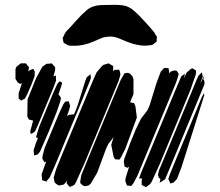

<svg xmlns="http://www.w3.org/2000/svg" viewBox="-20 -785 909 794"><path d="M110 -435 92 -394 83 -377 67 -369 57 -378V-384V-399L70 -439L71 -441L63 -438L53 -444L44 -459V-499L48 -509L66 -523H78H87L95 -513L100 -507L98 -496L95 -487L97 -491L113 -499L118 -500L124 -488L123 -470ZM198 -415 137 -268 125 -242 116 -235 107 -231 105 -242 117 -286 110 -288 99 -291 93 -304 94 -374 129 -461 155 -509 172 -521 186 -522 194 -523 202 -514 208 -507V-495L201 -469L211 -473V-468L212 -452ZM470 -449 329 -109 294 -31 287 -20 276 -15 268 -12 263 -18 256 -26V-31L257 -39L253 -32L244 -22L230 -19L223 -18L216 -22L206 -30L205 -35L202 -51L212 -85L238 -149L329 -367L359 -439L379 -485L400 -510L408 -517L419 -520L429 -523L436 -519L448 -512V-501V-490L454 -496H462L473 -497L476 -487L478 -479L477 -472ZM708 -443 568 -106 549 -60 533 -29 523 -16 513 -17 505 -18 502 -26 498 -37 500 -51 512 -89 514 -96 508 -91 495 -96 494 -104 492 -117 494 -128 521 -200 542 -251 563 -294 589 -328 598 -347 627 -441 645 -489 659 -504 677 -503 678 -498 680 -481 681 -483 686 -489 702 -494 711 -492 719 -480 717 -471ZM767 -412 640 -105 607 -33 601 -24 590 -16 584 -11 576 -15 566 -20V-26V-41L568 -47H563H555L557 -52L564 -72L595 -146L704 -409L730 -470L745 -480L742 -467L741 -462L752 -485L768 -499L775 -503L791 -493L790 -478ZM815 -411 693 -116 663 -44 640 -29 641 -34 644 -47 648 -56 643 -45 635 -52 636 -56 633 -59 634 -65 637 -79 668 -153 775 -411 793 -455 801 -472 815 -486 817 -474 815 -470 820 -474 817 -464 806 -436 810 -445 813 -448 817 -458 826 -473 821 -458 819 -453 823 -457 825 -449 826 -441 824 -433ZM546 -299 498 -169 480 -134 474 -125 461 -126H456L450 -136L440 -186L450 -218L428 -190L419 -171L382 -71L355 -25L346 -18L332 -15L322 -18L312 -28V-36L316 -60L346 -134L451 -387L479 -454L491 -475L495 -482L509 -484L518 -480L528 -469L532 -457V-396L518 -362L526 -360L534 -359L540 -346ZM300 -346 333 -451 339 -466 348 -473 354 -478 355 -472 356 -463 352 -451 318 -367 213 -114 186 -52 171 -34 163 -37 154 -40V-45L152 -64L171 -117L164 -114L159 -122L155 -129L156 -140L164 -171L223 -313L242 -354L250 -365L265 -366L266 -360L270 -347L267 -334L257 -305L265 -310L280 -312H286L289 -319ZM214 -321 183 -244 163 -198 146 -159 137 -147 121 -142 120 -153 119 -164 128 -192 137 -214 129 -217 131 -225 142 -261 198 -396 217 -438 227 -449 237 -443 236 -437 222 -395 232 -381 230 -368ZM813 -354 731 -95 712 -45 699 -31 685 -26 682 -32 676 -45 682 -63 702 -112 791 -326 813 -380 823 -399 825 -392ZM272 -674Q283 -686 294 -698.5Q305 -711 317 -723Q324 -729 330.5 -735.5Q337 -742 345 -748Q367 -763 399 -764Q431 -765 454 -765Q468 -765 483 -763.5Q498 -762 511 -756Q524 -750 535.5 -739.5Q547 -729 557 -719Q571 -704 585 -689Q599 -674 612 -658Q616 -654 619 -649.5Q622 -645 624 -640Q625 -639 626.5 -637Q628 -635 629 -633Q629 -631 628.5 -628Q628 -625 628 -623Q628 -621 628 -617.5Q628 -614 627 -612Q626 -611 623.5 -609.5Q621 -608 620 -607Q618 -605 615.5 -603Q613 -601 611 -600Q608 -599 605.5 -598.5Q603 -598 600 -598Q582 -595 564.5 -597Q547 -599 529 -604Q507 -611 477.5 -624Q448 -637 425 -633Q409 -632 394 -625Q379 -618 364 -612Q345 -604 324 -599.5Q303 -595 282 -596Q277 -596 271 -596Q265 -596 261 -598Q258 -599 255.5 -601Q253 -603 251 -604Q249 -605 246.5 -606Q244 -607 243 -609Q242 -610 242 -613Q242 -616 241 -617Q241 -620 240 -623Q239 -626 239 -629Q240 -630 240.5 -631Q241 -632 242 -633Q244 -637 245.5 -641Q247 -645 249 -648Q253 -654 259 -660.5Q265 -667 272 -674Z"/></svg>

Font: Rubik Marker Hatch
Style: Regular
Weight: 400
Designer: Hubert and Fischer, NaN
Foundry: Hubert & Fischer, NaN
Version: Version 2.200